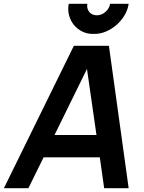

<svg xmlns="http://www.w3.org/2000/svg" viewBox="-38 -991 756 1011"><path d="M324 -971H422Q417.5 -946.5 432 -928Q447 -910.5 472 -910.5Q496.5 -910.5 517 -928Q538 -946.5 541.5 -971H639.5Q635 -939 617.5 -910Q600 -881 574.5 -859Q549 -837 518 -824.2Q487 -811.5 455 -812.5Q423.5 -811.5 396.8 -824.2Q370 -837 351.8 -859Q333.5 -881 325.8 -910Q318 -939 324 -971ZM487.5 -162.5H191.5L111.5 0H-17.5L351 -750H535.5L639.5 0H510.5ZM470 -280 420 -628 249 -280Z"/></svg>

Font: Russisch Sans
Style: Bold Italic
Weight: 700
Italic angle: -10°
Designer: Michael Sharanda (font) & Cristiano Sobral (main changes)
Foundry: Michael Sharanda
Version: Version 2.00;September 8, 2020;FontCreator 13.0.0.2681 64-bi